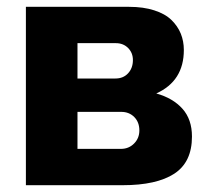

<svg xmlns="http://www.w3.org/2000/svg" viewBox="-20 -545 619 565"><path d="M56.2 0V-524.9H359.9Q401.9 -524.9 433.8 -514.6Q465.8 -504.4 484.4 -486.3Q502.9 -468.3 512 -446Q521 -423.8 521 -397.9Q521 -306.6 439.9 -270Q488.8 -256.3 516.8 -225.1Q544.9 -193.8 544.9 -143.1Q544.9 -67.9 492.9 -33.9Q440.9 0 340.8 0ZM208 -314H319.8Q342.8 -314 356.9 -329.3Q371.1 -344.7 371.1 -368.2Q371.1 -389.6 356.9 -403.8Q342.8 -418 320.8 -418H208ZM208 -106.9H335.9Q358.9 -106.9 374.5 -122.6Q390.1 -138.2 390.1 -161.1Q390.1 -185.5 375 -200.7Q359.9 -215.8 336.9 -215.8H208Z"/></svg>

Font: Rawline ExtraBold
Style: Regular
Weight: 800
Designer: Matt McInerney, Pablo Impallari, Rodrigo Fuenzalida
Foundry: Matt McInerney, Pablo Impallari, Rodrigo Fuenzalida
Version: Version 4.020;PS 004.020;hotconv 1.0.88;makeotf.lib2.5.64775